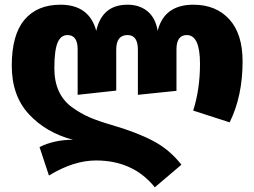

<svg xmlns="http://www.w3.org/2000/svg" viewBox="-20 -571 1081 816"><path d="M802 -551Q898 -551 954.5 -489Q1011 -427 1011 -310Q1011 -162 956 -51L801 -101Q830 -191 830 -300Q830 -422 774 -422Q730 -422 730 -361V-185L566 -168V-360Q566 -422 522 -422Q474 -422 474 -360V-186L310 -168V-361Q310 -422 267 -422Q238 -422 224.5 -389Q211 -356 211 -281Q211 -225 230 -183.5Q249 -142 286.5 -115Q324 -88 361.5 -72Q399 -56 454 -40Q561 -9 631 28Q701 65 751 129L638 225Q546 111 388 111Q293 111 188 175L148 54Q210 23 290 23Q176 -7 103 -85.5Q30 -164 30 -292Q30 -423 84 -487Q138 -551 237 -551Q359 -551 389 -440Q414 -551 522 -551Q573 -551 607 -523Q641 -495 650 -440Q678 -551 802 -551Z"/></svg>

Font: FiraGO ExtraBold
Style: Regular
Weight: 800
Designer: bBox Type
Foundry: bBox Type GmbH
Version: Version 1.001;PS 001.001;hotconv 1.0.88;makeotf.lib2.5.64775